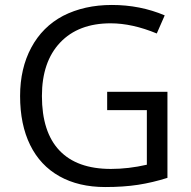

<svg xmlns="http://www.w3.org/2000/svg" viewBox="-20 -744 768 774"><path d="M572 -300V-80Q498 -63 427 -63Q290 -63 219.5 -137.5Q149 -212 149 -357Q149 -495 222.5 -572.5Q296 -650 426 -650Q513 -650 612 -609L644 -682Q545 -724 431 -724Q320 -724 234 -680Q151 -636 106 -552Q61 -468 61 -357Q61 -242 101.5 -159.5Q142 -77 219.5 -33.5Q297 10 404 10Q478 10 536.5 1Q595 -8 655 -27V-374H412V-300Z"/></svg>

Font: OpenSansMMV
Style: Regular
Weight: 400
Designer: Steve Matteson
Foundry: Ascender Corporation
Version: Version 4.000